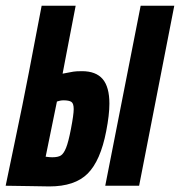

<svg xmlns="http://www.w3.org/2000/svg" viewBox="-36 -653 633 675"><path d="M334 0 458.5 -632.8H576.7L453.1 0ZM187 -300.3Q181.2 -300.3 175.5 -299.1Q169.9 -297.9 167 -296.9L164.1 -295.9Q132.3 -138.2 124.5 -102.1Q137.7 -100.1 147.5 -100.1Q168 -100.1 178 -106.4Q188 -112.8 196.3 -133.3Q204.6 -153.8 213.4 -199.7Q223.1 -250 223.1 -269.5Q223.1 -289.1 215.1 -294.7Q207 -300.3 187 -300.3ZM110.4 -632.8H130.9H230Q216.8 -562.5 207.5 -516.1Q203.1 -493.7 195.8 -455.3Q188.5 -417 184.1 -394Q194.8 -396 206.3 -398.2Q217.8 -400.4 221.9 -401.1Q226.1 -401.9 233.4 -402.3Q240.7 -402.8 252 -402.8Q301.3 -402.8 325 -375Q348.6 -347.2 348.6 -288.6Q348.6 -249.5 337.4 -191.9Q317.4 -87.9 272.2 -42.7Q227.1 2.4 137.7 2.4Q115.7 2.4 64.7 1.2Q13.7 0 -16.1 0Q-9.8 -31.7 16.8 -158Q43.5 -284.2 65.9 -400.4Q69.8 -420.4 87.6 -513.9Q105.5 -607.4 110.4 -632.8Z"/></svg>

Font: Fantasque Sans Mono
Style: Bold Italic
Weight: 700
Italic angle: -11°
Monospace: yes
Designer: Jany Belluz
Version: Version 1.7.1